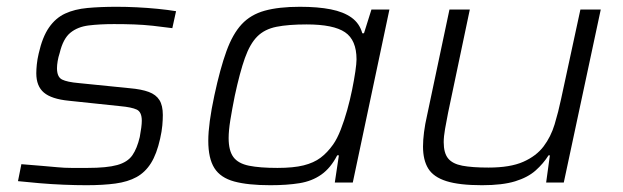

<svg xmlns="http://www.w3.org/2000/svg" viewBox="-20 -538 1837 566"><path d="M235 8Q204 8 167.5 6.5Q131 5 96 2Q61 -1 33 -4L43 -54Q79 -51 104 -49Q129 -47 149.5 -45Q170 -43 191 -43Q212 -43 238 -43Q295 -43 325.5 -51.5Q356 -60 370 -80Q384 -100 392 -134Q395 -150 396.5 -162Q398 -174 398 -182Q398 -208 383 -215Q368 -222 335 -225L183 -241Q132 -246 109.5 -265Q87 -284 87 -322Q87 -333 88.5 -348Q90 -363 94 -380Q105 -429 124.5 -457Q144 -485 172 -498Q200 -511 238 -514.5Q276 -518 324 -518Q352 -518 383 -516.5Q414 -515 444.5 -512Q475 -509 499 -505L488 -455Q459 -459 431 -462Q403 -465 375.5 -466Q348 -467 316 -467Q274 -467 241.5 -463Q209 -459 187.5 -441.5Q166 -424 156 -382Q152 -370 150 -358Q148 -346 148 -337Q148 -311 163 -303.5Q178 -296 213 -293L362 -278Q397 -275 418.5 -267Q440 -259 450 -243Q460 -227 460 -199Q460 -185 458.5 -168Q457 -151 452 -129Q442 -84 425 -57Q408 -30 382.5 -16Q357 -2 320.5 3Q284 8 235 8Z M777 8Q711 8 670.5 -3Q630 -14 612 -42.5Q594 -71 594 -123Q594 -148 598.5 -181.5Q603 -215 612 -257Q629 -336 647.5 -387Q666 -438 692.5 -466.5Q719 -495 760.5 -506.5Q802 -518 864 -518Q917 -518 955 -510.5Q993 -503 1016.5 -486Q1040 -469 1048 -440H1053L1075 -510H1128L1020 0H967L979 -80H974Q955 -43 927.5 -23.5Q900 -4 863 2Q826 8 777 8ZM798 -43Q845 -43 875 -50.5Q905 -58 925 -73Q945 -88 962 -112Q974 -129 984.5 -156Q995 -183 1003.5 -213.5Q1012 -244 1018 -273.5Q1024 -303 1027.5 -327Q1031 -351 1031 -363Q1031 -420 997 -443Q963 -466 884 -466Q830 -466 795 -459Q760 -452 738.5 -430.5Q717 -409 702 -367Q687 -325 672 -255Q664 -215 659 -184Q654 -153 654 -131Q654 -94 668 -75Q682 -56 714 -49.5Q746 -43 798 -43Z M1401 8Q1334 8 1296 -4Q1258 -16 1242.5 -41Q1227 -66 1227 -106Q1227 -125 1230 -148.5Q1233 -172 1239 -198L1305 -510H1365L1301 -206Q1296 -181 1292 -158Q1288 -135 1288 -119Q1288 -87 1301 -71Q1314 -55 1343 -49.5Q1372 -44 1420 -44Q1484 -44 1522.5 -61Q1561 -78 1582.5 -106.5Q1604 -135 1615 -171.5Q1626 -208 1634 -246L1691 -510H1751L1642 0H1590L1601 -80H1597Q1582 -56 1559 -35.5Q1536 -15 1498.5 -3.5Q1461 8 1401 8Z"/></svg>

Font: Saira SemiExpanded Light
Style: Italic
Weight: 300
Width: 6
Italic angle: -12°
Designer: Hector Gatti with collaboration of the Omnibus-Type team
Foundry: Omnibus-Type
Version: Version 1.101